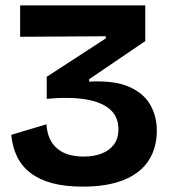

<svg xmlns="http://www.w3.org/2000/svg" viewBox="-20 -681 642 715"><path d="M288 14Q222 14 174 1Q126 -12 93.5 -37Q61 -62 43.5 -98Q26 -134 22 -179L153 -218Q155 -188 165 -165.5Q175 -143 193.5 -127.5Q212 -112 237 -105Q262 -98 291 -98Q329 -98 358 -109Q387 -120 404 -142.5Q421 -165 421 -200Q421 -245 391 -272.5Q361 -300 302 -310.5Q243 -321 154 -313V-395L374 -538V-546L55 -544V-661H521V-528L312 -386V-377Q407 -382 461.5 -357.5Q516 -333 540 -290Q564 -247 564 -195Q564 -131 534 -84Q504 -37 442.5 -11.5Q381 14 288 14Z"/></svg>

Font: Bricolage Grotesque 48pt Condensed ExtraBold
Style: Bold
Weight: 700
Version: Version 1.000;gftools[0.9.30]